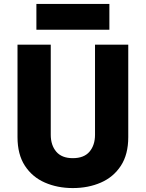

<svg xmlns="http://www.w3.org/2000/svg" viewBox="-20 -927 741 976"><path d="M165 -776V-907H536V-776ZM69 -700H238V-242Q238 -189 266 -156Q294 -123 350 -123Q407 -123 435 -156Q463 -189 463 -242V-700H632V-230Q632 -142 594.5 -84.5Q557 -27 493 1Q429 29 350 29Q272 29 208 1Q144 -27 106.5 -84.5Q69 -142 69 -230Z"/></svg>

Font: Jost*
Style: Bold
Weight: 700
Version: Version 3.7